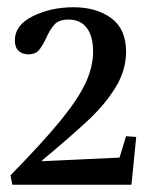

<svg xmlns="http://www.w3.org/2000/svg" viewBox="-20 -870 426 530"><path d="M237 -728Q237 -770 219.5 -793Q202 -816 169 -816Q143 -816 130.5 -802.5Q118 -789 107 -764Q96 -741 86.5 -730.5Q77 -720 58 -720Q42 -720 31.5 -729.5Q21 -739 21 -758Q21 -801 71 -825.5Q121 -850 183 -850Q246 -850 287 -820Q328 -790 328 -727Q328 -677 300 -630.5Q272 -584 226.5 -541Q181 -498 96 -427L97 -425L310 -435L328 -494L356 -492L343 -361L341 -360H14L9 -386Q98 -477 147 -537Q196 -597 216.5 -641.5Q237 -686 237 -728Z"/></svg>

Font: Minipax
Style: Bold
Weight: 500
Designer: Raphaël Ronot, Igor Stepanchenko (Cyrillic)
Foundry: steppetype
Version: Version 1.002